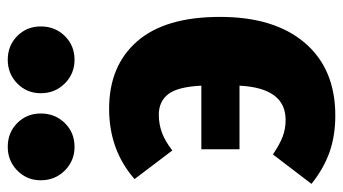

<svg xmlns="http://www.w3.org/2000/svg" viewBox="-210 -636 864 483"><g transform="rotate(-90 221.5 -394.0)"><path d="M421 -272Q421 -135 355.5 -58.5Q290 18 173 18Q121 18 79.5 3Q38 -12 1 -42L75 -139Q100 -122 119.5 -114.5Q139 -107 162 -107Q242 -107 248 -223H88V-319H248Q245 -379 226.5 -402.5Q208 -426 175 -426Q151 -426 129.5 -418Q108 -410 85 -392L13 -487Q86 -551 190 -551Q298 -551 359.5 -480.5Q421 -410 421 -272ZM178 -723Q178 -687 154 -662.5Q130 -638 94 -638Q59 -638 34.5 -662.5Q10 -687 10 -723Q10 -758 34.5 -782Q59 -806 94 -806Q130 -806 154 -782Q178 -758 178 -723ZM397 -723Q397 -687 373 -662.5Q349 -638 313 -638Q278 -638 253.5 -662.5Q229 -687 229 -723Q229 -758 253.5 -782Q278 -806 313 -806Q349 -806 373 -782Q397 -758 397 -723Z"/></g></svg>

Font: Fira Sans Condensed ExtraBold
Style: Regular
Weight: 800
Width: 3
Designer: Carrois Corporate & Edenspiekermann AG
Foundry: Carrois Corporate GbR & Edenspiekermann AG
Version: Version 4.203